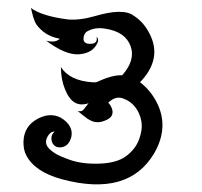

<svg xmlns="http://www.w3.org/2000/svg" viewBox="-20 -459 520 495"><path d="M59 -439Q86 -418 154 -409Q184 -406 223 -417Q297 -439 324 -419Q353 -401 369 -365Q396 -304 341 -247Q366 -228 382 -199Q418 -133 377 -63Q310 49 139 3Q70 -16 48 -58Q40 -73 40.5 -93.5Q41 -114 50.5 -129Q60 -144 78.5 -153.5Q97 -163 114 -162Q131 -161 145 -150Q159 -139 163 -126.5Q167 -114 162.5 -101.5Q158 -89 150.5 -84Q143 -79 134 -79Q125 -79 119 -85Q113 -91 112.5 -101.5Q112 -112 121 -120Q112 -120 106 -112Q91 -92 106.5 -76Q122 -60 152 -50Q185 -36 232.5 -37Q280 -38 304.5 -56Q329 -74 338.5 -99.5Q348 -125 344.5 -146Q341 -167 328.5 -183Q316 -199 296.5 -205.5Q277 -212 259 -194Q264 -190 268 -180.5Q272 -171 269 -163Q266 -155 254 -149.5Q242 -144 232.5 -144Q223 -144 216.5 -147Q210 -150 205.5 -153Q201 -156 193 -162.5Q185 -169 180 -173Q190 -170 195.5 -176.5Q201 -183 204.5 -188Q208 -193 209 -193Q188 -186 173 -194.5Q158 -203 147.5 -229Q137 -255 137 -286Q160 -251 217 -247Q226 -246 231 -248Q269 -266 295 -265Q330 -304 316.5 -340.5Q303 -377 252 -385Q224 -390 203 -377Q198 -373 196 -365Q192 -347 210 -346Q233 -345 229 -364Q237 -357 229 -344Q216 -321 182.5 -319Q149 -317 99 -354Q123 -348 134 -359Q108 -364 91.5 -377.5Q75 -391 70 -403Q65 -415 62.5 -427Q60 -439 59 -439Z"/></svg>

Font: SOV_mook
Style: Book
Weight: 400
Version: Version 1.00